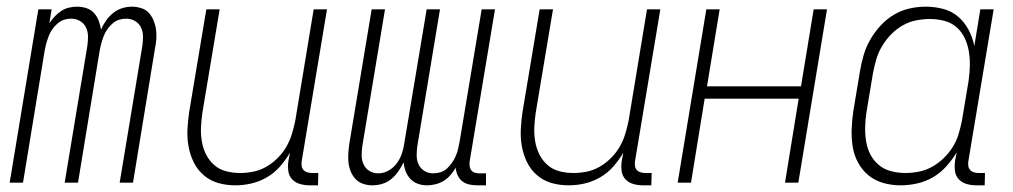

<svg xmlns="http://www.w3.org/2000/svg" viewBox="-20 -548 3040 576"><path d="M9 0 95 -520H135L128 -478Q135 -489 144 -498.5Q153 -508 163.5 -515Q174 -522 186.5 -525Q199 -528 211 -528Q226 -528 239.5 -523.5Q253 -519 262 -509Q271 -499 276 -486Q281 -473 283 -459Q289 -473 298 -486Q307 -499 319.5 -509Q332 -519 346.5 -523.5Q361 -528 376 -528Q390 -528 404 -523.5Q418 -519 426.5 -509.5Q435 -500 440.5 -487Q446 -474 448 -460Q450 -446 449 -431.5Q448 -417 445 -403L379 0H339L407 -410Q409 -424 409 -438.5Q409 -453 403 -465.5Q397 -478 385 -485Q373 -492 358 -492Q347 -492 336.5 -488.5Q326 -485 317 -477Q308 -469 301.5 -459.5Q295 -450 291 -439.5Q287 -429 284 -418Q281 -407 279 -396L214 0H174L242 -410Q244 -424 244 -438.5Q244 -453 238 -465.5Q232 -478 220 -485Q208 -492 193 -492Q182 -492 171.5 -488.5Q161 -485 152 -477Q143 -469 136.5 -459.5Q130 -450 126 -439.5Q122 -429 119 -418Q116 -407 114 -396L49 0Z M686 8Q659 8 634.5 1Q610 -6 591 -22.5Q572 -39 561 -61.5Q550 -84 545.5 -109.5Q541 -135 542.5 -162Q544 -189 548 -215L599 -520H639L587 -209Q584 -188 583 -166.5Q582 -145 585.5 -124Q589 -103 598 -85Q607 -67 622 -53.5Q637 -40 657.5 -34.5Q678 -29 700 -29Q720 -29 740 -33Q760 -37 778.5 -47.5Q797 -58 813 -74Q829 -90 839.5 -108.5Q850 -127 856 -147Q862 -167 866 -187L921 -520H961L885 -64Q884 -57 885 -50Q886 -43 890.5 -38Q895 -33 902 -31Q909 -29 916 -29H935L934 8H909Q894 8 880 4Q866 0 856.5 -10Q847 -20 845 -34.5Q843 -49 845 -64L850 -90Q837 -68 820 -48.5Q803 -29 780.5 -16Q758 -3 734 2.5Q710 8 686 8Z M1262 8Q1247 8 1234 3.5Q1221 -1 1211.5 -11Q1202 -21 1197 -34Q1192 -47 1191 -61Q1184 -47 1175 -34Q1166 -21 1154 -11Q1142 -1 1127 3.5Q1112 8 1097 8Q1083 8 1069.5 3.5Q1056 -1 1047 -10.5Q1038 -20 1032.5 -33Q1027 -46 1025.5 -60Q1024 -74 1025 -88.5Q1026 -103 1028 -117L1095 -520H1135L1067 -110Q1065 -96 1065 -81.5Q1065 -67 1071 -54.5Q1077 -42 1088.5 -35Q1100 -28 1115 -28Q1131 -28 1146 -36.5Q1161 -45 1171 -59Q1181 -73 1186 -88.5Q1191 -104 1193 -119L1260 -520H1300L1232 -110Q1230 -96 1230 -81.5Q1230 -67 1236 -54.5Q1242 -42 1253.5 -35Q1265 -28 1280 -28Q1291 -28 1302 -31.5Q1313 -35 1321.5 -43Q1330 -51 1336.5 -60.5Q1343 -70 1347.5 -80.5Q1352 -91 1354.5 -102Q1357 -113 1359 -124L1425 -520H1465L1389 -64Q1388 -56 1389 -49Q1390 -42 1394 -37Q1398 -32 1404.5 -30Q1411 -28 1418 -28H1438V8H1412Q1400 8 1388 5.5Q1376 3 1367 -4Q1358 -11 1353 -22Q1348 -33 1347 -45Q1341 -34 1332 -23.5Q1323 -13 1312 -6Q1301 1 1287.5 4.5Q1274 8 1262 8Z M1686 8Q1659 8 1634.5 1Q1610 -6 1591 -22.5Q1572 -39 1561 -61.5Q1550 -84 1545.5 -109.5Q1541 -135 1542.5 -162Q1544 -189 1548 -215L1599 -520H1639L1587 -209Q1584 -188 1583 -166.5Q1582 -145 1585.5 -124Q1589 -103 1598 -85Q1607 -67 1622 -53.5Q1637 -40 1657.5 -34.5Q1678 -29 1700 -29Q1720 -29 1740 -33Q1760 -37 1778.5 -47.5Q1797 -58 1813 -74Q1829 -90 1839.5 -108.5Q1850 -127 1856 -147Q1862 -167 1866 -187L1921 -520H1961L1885 -64Q1884 -57 1885 -50Q1886 -43 1890.5 -38Q1895 -33 1902 -31Q1909 -29 1916 -29H1935L1934 8H1909Q1894 8 1880 4Q1866 0 1856.5 -10Q1847 -20 1845 -34.5Q1843 -49 1845 -64L1850 -90Q1837 -68 1820 -48.5Q1803 -29 1780.5 -16Q1758 -3 1734 2.5Q1710 8 1686 8Z M2013 0 2099 -520H2139L2101 -289H2383L2421 -520H2461L2375 0H2335L2376 -252H2094L2053 0Z M2682 8Q2655 8 2630 1Q2605 -6 2585.5 -22Q2566 -38 2554 -60.5Q2542 -83 2538 -108.5Q2534 -134 2535 -161Q2536 -188 2540 -215L2560 -335Q2564 -359 2571 -383Q2578 -407 2591 -429.5Q2604 -452 2622 -471.5Q2640 -491 2662 -504Q2684 -517 2708.5 -522.5Q2733 -528 2757 -528Q2785 -528 2810.5 -521Q2836 -514 2855 -497.5Q2874 -481 2886 -458Q2898 -435 2903 -410L2921 -520H2961L2885 -64Q2884 -57 2885 -50Q2886 -43 2890.5 -38Q2895 -33 2902 -31Q2909 -29 2916 -29H2935L2934 8H2909Q2894 8 2880 4Q2866 0 2856.5 -10Q2847 -20 2845 -34.5Q2843 -49 2845 -64L2850 -91Q2837 -69 2819 -49Q2801 -29 2778.5 -16Q2756 -3 2731 2.5Q2706 8 2682 8ZM2696 -29Q2716 -29 2736.5 -33Q2757 -37 2776 -47.5Q2795 -58 2811 -73.5Q2827 -89 2838.5 -107.5Q2850 -126 2856 -146.5Q2862 -167 2866 -187L2886 -307Q2889 -329 2889.5 -351Q2890 -373 2886.5 -394Q2883 -415 2874 -434Q2865 -453 2849.5 -466.5Q2834 -480 2813 -485.5Q2792 -491 2770 -491Q2750 -491 2729 -487Q2708 -483 2688.5 -472Q2669 -461 2653.5 -445Q2638 -429 2626.5 -410Q2615 -391 2609 -370.5Q2603 -350 2599 -329L2579 -209Q2576 -188 2575.5 -166Q2575 -144 2578.5 -123Q2582 -102 2591.5 -84Q2601 -66 2616.5 -53Q2632 -40 2653 -34.5Q2674 -29 2696 -29Z"/></svg>

Font: Iosevka Extralight
Style: Italic
Weight: 200
Italic angle: -9°
Monospace: yes
Designer: Belleve Invis
Foundry: Belleve Invis
Version: Version 32.5.0; ttfautohint (v1.8.4)